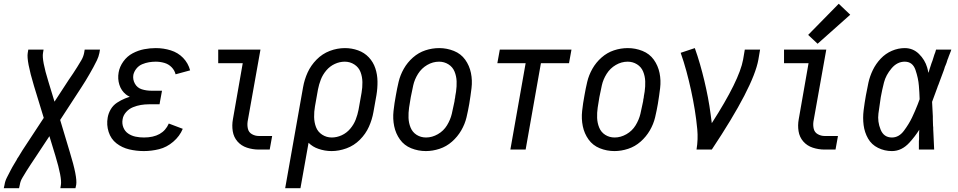

<svg xmlns="http://www.w3.org/2000/svg" viewBox="-61 -793 5081 1018"><path d="M-41 205 -37 187Q-34 167 -24.5 148.5Q-15 130 -5.5 111.5Q4 93 15 75L27 55L31 47L36 40Q47 22 58 4L171 -168L119 -338Q79 -471 86 -512L89 -530H170L167 -512Q160 -475 196 -359L228 -254L303 -369Q315 -386 326.5 -403.5Q338 -421 349 -438.5Q360 -456 370.5 -474Q381 -492 385 -512L388 -530H469L466 -512Q462 -492 453 -473.5Q444 -455 434 -436.5Q424 -418 413.5 -400Q403 -382 392.5 -364.5Q382 -347 370 -329L258 -157L309 13Q350 146 343 187L339 205H259L262 187Q268 150 233 34L201 -71L125 44Q114 61 102 78.5Q90 96 79.5 113.5Q69 131 58 149Q47 167 44 187L40 205Z M702 8Q662 8 624 -1Q586 -10 556.5 -33Q527 -56 515 -93.5Q503 -131 510 -170Q514 -193 526.5 -214Q539 -235 559.5 -248.5Q580 -262 602 -271Q614 -276 627 -280Q616 -285 607 -292Q582 -312 572 -343.5Q562 -375 568 -409Q573 -439 593 -467Q613 -495 642.5 -510.5Q672 -526 703 -532Q734 -538 765 -538Q806 -538 844.5 -526Q883 -514 910 -486Q937 -458 947 -420L870 -399Q865 -420 849 -436.5Q833 -453 810.5 -459.5Q788 -466 765 -466Q747 -466 729 -463Q711 -460 693 -452.5Q675 -445 662.5 -429.5Q650 -414 646 -396Q642 -371 654.5 -349Q667 -327 691 -319.5Q715 -312 741 -312H798L788 -258L785 -240H728Q707 -240 686 -236.5Q665 -233 644 -224.5Q623 -216 607.5 -198.5Q592 -181 589 -160Q585 -138 593 -117.5Q601 -97 618.5 -85Q636 -73 657.5 -68.5Q679 -64 702 -64Q802 -64 834 -138L908 -110Q892 -71 857.5 -41.5Q823 -12 782.5 -2Q742 8 702 8Z M1311 0Q1279 0 1248.5 -10Q1218 -20 1198 -43Q1178 -66 1173 -97.5Q1168 -129 1174 -161L1226 -458H1096V-530H1320L1252 -149Q1249 -129 1253.5 -110Q1258 -91 1275 -81.5Q1292 -72 1311 -72H1382L1369 0Z M1451 205 1530 -241 1546 -331Q1553 -371 1570 -408.5Q1587 -446 1617.5 -477Q1648 -508 1687.5 -523Q1727 -538 1768 -538Q1804 -538 1837.5 -526Q1871 -514 1894.5 -489Q1918 -464 1929 -431Q1940 -398 1940.5 -361.5Q1941 -325 1935 -289L1919 -199Q1912 -159 1895 -121Q1878 -83 1847 -52Q1816 -21 1776 -6.5Q1736 8 1697 8Q1661 8 1627 -4Q1597 -14 1575 -36L1532 205ZM1698 -64Q1725 -64 1751 -76Q1777 -88 1796 -110.5Q1815 -133 1825 -159Q1835 -185 1840 -211L1856 -301Q1861 -329 1860.5 -357.5Q1860 -386 1850.5 -411Q1841 -436 1818 -451Q1795 -466 1767 -466Q1740 -466 1714 -454Q1688 -442 1669 -419.5Q1650 -397 1640 -371Q1630 -345 1625 -319L1609 -229Q1604 -201 1604.5 -172.5Q1605 -144 1614.5 -119Q1624 -94 1647 -79Q1670 -64 1698 -64Z M2197 8Q2156 8 2119 -7Q2082 -22 2059.5 -53.5Q2037 -85 2029 -124Q2021 -163 2025.5 -204.5Q2030 -246 2038 -288Q2044 -323 2052.5 -359Q2061 -395 2080 -428.5Q2099 -462 2128.5 -488Q2158 -514 2194 -526Q2230 -538 2268 -538Q2308 -538 2345.5 -523Q2383 -508 2405.5 -476.5Q2428 -445 2436 -406Q2444 -367 2439 -325.5Q2434 -284 2427 -242Q2421 -207 2412.5 -171Q2404 -135 2384.5 -101.5Q2365 -68 2335.5 -42Q2306 -16 2269.5 -4Q2233 8 2197 8ZM2198 -64Q2230 -64 2260.5 -81.5Q2291 -99 2309 -128.5Q2327 -158 2334.5 -189.5Q2342 -221 2348 -252L2349 -257L2350 -266L2352 -275L2353 -284L2357 -307Q2361 -335 2360 -362Q2359 -389 2349 -413.5Q2339 -438 2316.5 -452Q2294 -466 2267 -466Q2234 -466 2204 -448.5Q2174 -431 2155.5 -401.5Q2137 -372 2130 -340.5Q2123 -309 2117 -278Q2112 -250 2108 -222.5Q2104 -195 2105 -168Q2106 -141 2116 -116.5Q2126 -92 2148 -78Q2170 -64 2198 -64Z M2645 0 2726 -458H2576L2589 -530H2969L2956 -458H2807L2726 0Z M3197 8Q3156 8 3119 -7Q3082 -22 3059.5 -53.5Q3037 -85 3029 -124Q3021 -163 3025.5 -204.5Q3030 -246 3038 -288Q3044 -323 3052.5 -359Q3061 -395 3080 -428.5Q3099 -462 3128.5 -488Q3158 -514 3194 -526Q3230 -538 3268 -538Q3308 -538 3345.5 -523Q3383 -508 3405.5 -476.5Q3428 -445 3436 -406Q3444 -367 3439 -325.5Q3434 -284 3427 -242Q3421 -207 3412.5 -171Q3404 -135 3384.5 -101.5Q3365 -68 3335.5 -42Q3306 -16 3269.5 -4Q3233 8 3197 8ZM3198 -64Q3230 -64 3260.5 -81.5Q3291 -99 3309 -128.5Q3327 -158 3334.5 -189.5Q3342 -221 3348 -252L3349 -257L3350 -266L3352 -275L3353 -284L3357 -307Q3361 -335 3360 -362Q3359 -389 3349 -413.5Q3339 -438 3316.5 -452Q3294 -466 3267 -466Q3234 -466 3204 -448.5Q3174 -431 3155.5 -401.5Q3137 -372 3130 -340.5Q3123 -309 3117 -278Q3112 -250 3108 -222.5Q3104 -195 3105 -168Q3106 -141 3116 -116.5Q3126 -92 3148 -78Q3170 -64 3198 -64Z M3632 0Q3641 -54 3636 -107.5Q3631 -161 3622.5 -212.5Q3614 -264 3603 -314.5Q3592 -365 3578.5 -415Q3565 -465 3548 -513L3623 -538Q3638 -496 3650.5 -452.5Q3663 -409 3673.5 -365Q3684 -321 3692.5 -276.5Q3701 -232 3707 -186Q3710 -163 3713 -140Q3859 -367 3879 -477L3888 -530H3969L3960 -477Q3934 -332 3713 0Z M4311 0Q4279 0 4248.5 -10Q4218 -20 4198 -43Q4178 -66 4173 -97.5Q4168 -129 4174 -161L4226 -458H4096V-530H4320L4252 -149Q4249 -129 4253.5 -110Q4258 -91 4275 -81.5Q4292 -72 4311 -72H4382L4369 0ZM4274 -561 4224 -608 4386 -773 4447 -715Z M4668 8Q4629 8 4594.5 -9Q4560 -26 4541.5 -58.5Q4523 -91 4518 -129.5Q4513 -168 4518 -208Q4523 -248 4530 -287Q4536 -321 4543.5 -355Q4551 -389 4567 -422Q4583 -455 4608.5 -482Q4634 -509 4667.5 -523.5Q4701 -538 4736 -538Q4780 -538 4811.5 -507Q4843 -476 4855 -435Q4859 -421 4862 -407L4864 -412L4866 -421Q4872 -439 4878 -458L4883 -471L4893 -503L4898 -516L4902 -530H4983L4980 -521L4969 -493L4966 -484L4964 -480L4961 -471L4958 -461L4953 -448L4949 -439L4946 -429L4943 -420Q4932 -391 4921 -361L4914 -342L4912 -338L4909 -329Q4895 -291 4881 -253Q4883 -215 4885 -176V-171V-161Q4886 -144 4886 -127L4887 -117V-108L4888 -88Q4890 -44 4892 0H4811V-5V-15V-25V-35V-45L4812 -55V-65V-75V-85L4813 -105Q4791 -70 4761 -37Q4720 8 4668 8ZM4668 -64Q4705 -64 4731.5 -99.5Q4758 -135 4774.5 -169.5Q4791 -204 4805 -240L4815 -267Q4814 -303 4811 -338Q4808 -378 4793 -422Q4778 -466 4736 -466Q4696 -466 4666 -430.5Q4636 -395 4626 -356Q4616 -317 4609 -278Q4602 -234 4596.5 -191Q4591 -148 4608 -106Q4625 -64 4668 -64Z"/></svg>

Font: Iosevka SS08
Style: Italic
Weight: 400
Italic angle: -10°
Monospace: yes
Designer: Belleve Invis
Foundry: Belleve Invis
Version: 2.1.0; ttfautohint (v1.8.2)